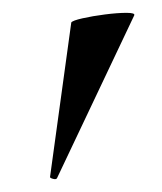

<svg xmlns="http://www.w3.org/2000/svg" viewBox="-20 -751 252 299"><path d="M69 -474Q68 -471 62.5 -472.5Q57 -474 58 -476L91 -716Q93 -719 108.5 -722.5Q124 -726 143.5 -728.5Q163 -731 177 -731Q191 -731 189 -727Z"/></svg>

Font: Cormorant Garamond Light
Style: Regular
Weight: 300
Designer: Christian Thalmann (Catharsis Fonts)
Foundry: Catharsis Fonts
Version: Version 4.001